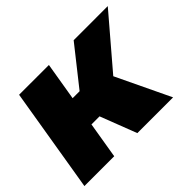

<svg xmlns="http://www.w3.org/2000/svg" viewBox="-113 -705 894 894"><g transform="rotate(-45 334.5 -258.0)"><path d="M281.2 -515.6 250 -328.1H295.9L444.3 -515.6H668.9L456.1 -266.6L583.5 0H348.1L278.8 -179.7H225.6L195.8 0H-0.5L85 -515.6Z"/></g></svg>

Font: Inter Display Black
Style: Italic
Weight: 900
Italic angle: -9.39999°
Designer: Rasmus Andersson
Foundry: rsms
Version: Version 4.000;git-a52131595